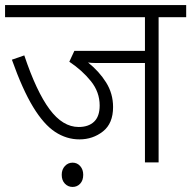

<svg xmlns="http://www.w3.org/2000/svg" viewBox="-20 -642 756 759"><path d="M607 -574V0H553V-393H390Q372 -393 356 -393Q340 -393 328 -395Q372 -360 399.5 -316Q427 -272 427 -219Q427 -154 387 -122.5Q347 -91 294 -91Q243 -91 198 -120.5Q153 -150 111 -219Q69 -288 27 -406L76 -423Q124 -280 176 -210Q228 -140 291 -140Q330 -140 352 -161Q374 -182 374 -225Q374 -278 339.5 -321Q305 -364 254 -398L274 -441H553V-574H0V-622H716V-574ZM224 49Q224 28 236.5 14.5Q249 1 267 1Q285 1 297 14.5Q309 28 309 49Q309 71 297 84Q285 97 267 97Q249 97 236.5 84Q224 71 224 49Z"/></svg>

Font: RS Noto Sans Light
Style: Regular
Weight: 300
Designer: Monotype Design Team
Foundry: Monotype Imaging Inc.
Version: Version 3.10